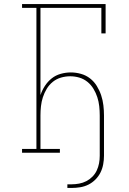

<svg xmlns="http://www.w3.org/2000/svg" viewBox="-20 -755 640 949"><path d="M313 174V156H334Q352 156 371 152.5Q390 149 406.5 140.5Q423 132 436.5 118.5Q450 105 458 88Q466 71 469.5 52.5Q473 34 473 15V-184Q473 -207 470.5 -230Q468 -253 461 -274.5Q454 -296 442 -316Q430 -336 412 -350.5Q394 -365 372 -371.5Q350 -378 327 -378Q304 -378 281.5 -371.5Q259 -365 241 -350.5Q223 -336 211 -316Q199 -296 192 -274.5Q185 -253 182.5 -230Q180 -207 180 -184V-19H276V0H89V-19H160V-716H89V-735H502V-590H481V-716H180V-285Q188 -309 202 -330.5Q216 -352 235.5 -367.5Q255 -383 280 -390Q305 -397 330 -397Q355 -397 380 -390Q405 -383 425 -367.5Q445 -352 458.5 -330Q472 -308 480 -284Q488 -260 491 -234.5Q494 -209 494 -184V15Q494 36 490 57.5Q486 79 476.5 98Q467 117 451.5 132.5Q436 148 417 157.5Q398 167 376.5 170.5Q355 174 334 174Z"/></svg>

Font: Iosevka Etoile Thin
Style: Regular
Weight: 100
Designer: Belleve Invis
Foundry: Belleve Invis
Version: Version 22.1.2; ttfautohint (v1.8.4)